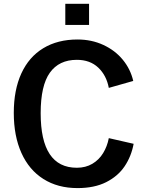

<svg xmlns="http://www.w3.org/2000/svg" viewBox="-20 -952 754 982"><path d="M376.5 -750Q448.5 -750 508.5 -722.2Q568.5 -694.5 608 -646.5Q647.5 -598.5 661.5 -538L536.5 -502.5Q524.5 -566.5 482.5 -606.2Q440.5 -646 373 -646Q282 -646 235 -580.2Q188 -514.5 188 -373Q188 -94 373 -94Q418 -94 452.2 -114.2Q486.5 -134.5 507.5 -169Q528.5 -203.5 536.5 -245.5L663.5 -216.5Q651.5 -152 617.2 -101.2Q583 -50.5 522.8 -20.2Q462.5 10 376.5 10Q275.5 10 202 -36.5Q128.5 -83 89.5 -169.8Q50.5 -256.5 50.5 -374.5Q50.5 -492 89.2 -576.5Q128 -661 201.5 -705.5Q275 -750 376.5 -750ZM314 -932.5H435.5V-824.5H314Z"/></svg>

Font: 1883 Sans SemiBold
Style: Regular
Weight: 600
Designer: 1883 Sans project is a fork of Public Sans.
Version: Version 1.009